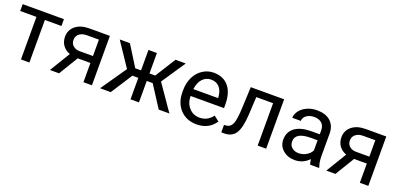

<svg xmlns="http://www.w3.org/2000/svg" viewBox="1 -1229 3984 1930"><g transform="rotate(20 1993.0 -264.0)"><path d="M460.9 -528.3H19.5V-455.1H193.4V0H283.7V-455.1H460.9Z M730.5 -528.3C669.9 -527.8 621.6 -513.2 585.4 -483.9C549.3 -454.1 531.2 -415.5 531.2 -367.2C531.2 -298.3 568.4 -244.1 636.2 -219.2L503.4 0H601.1L725.6 -205.6H861.8V0H952.6V-528.3ZM622.1 -366.2C622.1 -392.6 631.8 -414.1 651.9 -430.7C671.9 -446.8 698.2 -455.1 731.9 -455.1H861.8V-279.8H718.3C689.5 -280.3 666 -288.1 648.4 -304.2C630.9 -319.8 622.1 -340.3 622.1 -366.2Z M1667 0H1781.2L1592.3 -272.9L1763.7 -528.3H1654.3L1517.1 -309.6H1455.6V-528.3H1365.2V-309.6H1303.2L1167 -528.3H1057.6L1228.5 -273.4L1039.6 0H1153.8L1301.8 -229.5H1365.2V0H1455.6V-229.5H1519Z M2072.8 9.8C2161.1 9.8 2227.5 -24.4 2272 -92.3L2216.8 -135.3C2183.6 -92.3 2141.6 -64 2077.6 -64C2032.7 -64 1995.6 -80.1 1966.8 -112.3C1937.5 -144 1922.4 -186 1920.9 -238.3H2278.8V-275.9C2278.8 -360.4 2259.8 -424.8 2221.7 -470.2C2183.6 -515.6 2130.4 -538.1 2061.5 -538.1C2019.5 -538.1 1980.5 -526.4 1944.8 -503.4C1908.7 -480 1880.9 -447.8 1860.8 -406.7C1840.8 -365.2 1830.6 -318.4 1830.6 -266.1V-249.5C1830.6 -170.9 1853 -107.9 1897.9 -61C1942.9 -13.7 2001 9.8 2072.8 9.8ZM2061.5 -463.9C2137.2 -463.9 2183.1 -411.1 2188.5 -319.3V-312.5H1923.8C1929.7 -360.4 1944.8 -397.5 1969.7 -424.3C1994.6 -450.7 2024.9 -463.9 2061.5 -463.9Z M2459.5 -528.3 2449.7 -302.2C2446.3 -219.7 2438 -163.1 2425.3 -132.3C2412.6 -101.6 2391.6 -85 2362.3 -81.5L2336.4 -79.6V0H2372.6C2425.8 -1.5 2464.8 -22 2489.7 -61C2514.2 -100.1 2529.3 -165 2535.2 -255.9L2545.9 -453.6H2725.6V0H2816.4V-528.3Z M3382.3 0V-7.8C3370.1 -36.6 3363.8 -75.2 3363.8 -123.5V-366.7C3362.3 -419.9 3344.7 -461.9 3310.1 -492.7C3275.4 -522.9 3228 -538.1 3167 -538.1C3128.4 -538.1 3093.3 -530.8 3061.5 -516.6C3029.3 -502.4 3003.9 -482.9 2985.4 -458.5C2966.3 -433.6 2957 -408.2 2957 -381.8H3047.9C3047.9 -404.8 3058.6 -424.8 3080.6 -440.9C3102.5 -457 3129.4 -465.3 3161.6 -465.3C3235.4 -465.3 3273.4 -424.8 3273.4 -361.8V-320.3H3185.5C3109.9 -320.3 3050.8 -305.2 3009.3 -274.9C2967.3 -244.1 2946.3 -201.7 2946.3 -146.5C2946.3 -101.1 2962.9 -64 2996.6 -34.7C3029.8 -4.9 3072.3 9.8 3124.5 9.8C3182.6 9.8 3232.9 -12.2 3274.9 -55.7C3278.3 -28.8 3282.2 -10.3 3287.6 0ZM3137.7 -68.8C3107.9 -68.8 3084 -76.7 3064.9 -92.8C3045.9 -108.9 3036.6 -130.9 3036.6 -159.2C3036.6 -224.1 3091.8 -256.3 3202.6 -256.3H3273.4V-147.9C3262.2 -124.5 3243.7 -105.5 3218.3 -90.8C3192.9 -76.2 3166 -68.8 3137.7 -68.8Z M3687 -528.3C3626.5 -527.8 3578.1 -513.2 3542 -483.9C3505.9 -454.1 3487.8 -415.5 3487.8 -367.2C3487.8 -298.3 3524.9 -244.1 3592.8 -219.2L3460 0H3557.6L3682.1 -205.6H3818.4V0H3909.2V-528.3ZM3578.6 -366.2C3578.6 -392.6 3588.4 -414.1 3608.4 -430.7C3628.4 -446.8 3654.8 -455.1 3688.5 -455.1H3818.4V-279.8H3674.8C3646 -280.3 3622.6 -288.1 3605 -304.2C3587.4 -319.8 3578.6 -340.3 3578.6 -366.2Z"/></g></svg>

Font: Roboto
Style: Regular
Weight: 400
Designer: Google
Version: Version 2.137; 2017